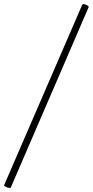

<svg xmlns="http://www.w3.org/2000/svg" viewBox="-61 -754 456 943"><path d="M-41 156 343 -731Q345 -734 349 -734Q357 -734 367 -728Q377 -722 374 -718L-8 167Q-9 170 -18 168.5Q-27 167 -34.5 162.5Q-42 158 -41 156Z"/></svg>

Font: Cormorant Garamond
Style: Italic
Weight: 400
Italic angle: -10°
Designer: Christian Thalmann (Catharsis Fonts)
Foundry: Catharsis Fonts
Version: Version 4.000